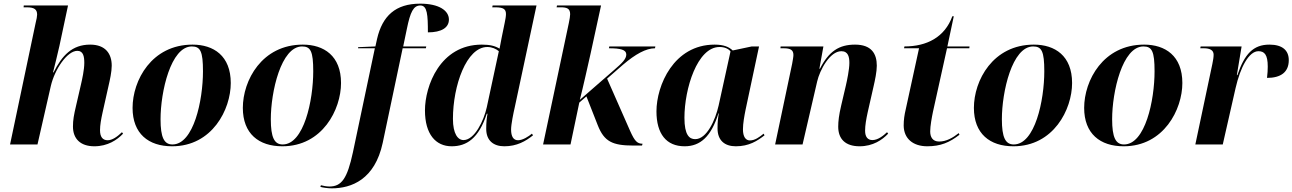

<svg xmlns="http://www.w3.org/2000/svg" viewBox="-20 -790 7068 1050"><path d="M496 10C569 10 621 -25 653 -59L647 -67C621 -42 594 -23 569 -23C541 -23 527 -42 527 -78C527 -106 533 -139 541 -175L573 -318C581 -353 591 -397 591 -431C591 -496 557 -546 473 -546C374 -546 319 -486 273 -394H270C277 -421 296 -499 305 -539L352 -760H110L109 -750H127C168 -750 183 -738 183 -710C183 -701 180 -684 175 -665L35 0H185L258 -320C279 -410 347 -512 403 -512C436 -512 441 -480 441 -446C441 -408 429 -355 423 -329L396 -212C384 -161 379 -134 379 -98C379 -31 420 10 496 10Z M921 10C1141 10 1242 -192 1242 -336C1242 -485 1148 -546 1033 -546C809 -546 705 -350 705 -200C705 -59 792 10 921 10ZM923 0C877 0 858 -39 858 -138C858 -288 914 -536 1029 -536C1076 -536 1090 -509 1090 -400C1090 -241 1039 0 923 0Z M1524 10C1744 10 1845 -192 1845 -336C1845 -485 1751 -546 1636 -546C1412 -546 1308 -350 1308 -200C1308 -59 1395 10 1524 10ZM1526 0C1480 0 1461 -39 1461 -138C1461 -288 1517 -536 1632 -536C1679 -536 1693 -509 1693 -400C1693 -241 1642 0 1526 0Z M1794 240C1902 240 2030 192 2073 -9L2182 -526H2309L2311 -536H2185L2205 -632C2224 -725 2241 -760 2279 -760C2317 -760 2320 -708 2320 -613C2395 -613 2435 -639 2435 -683C2435 -732 2381 -770 2278 -770C2143 -770 2071 -703 2042 -577L2033 -536L1939 -532L1938 -526H2030L1910 43C1879 187 1848 230 1781 230C1766 230 1746 226 1735 223L1732 232C1745 236 1774 240 1794 240Z M2450 10C2532 10 2598 -33 2642 -168H2646C2642 -146 2639 -122 2639 -85C2639 -21 2679 10 2738 10C2807 10 2855 -18 2895 -50L2889 -59C2871 -44 2839 -23 2813 -23C2788 -23 2775 -43 2775 -82C2775 -110 2788 -173 2795 -203L2914 -760H2674L2672 -750H2689C2733 -750 2747 -740 2747 -713C2747 -701 2744 -684 2740 -665L2723 -582C2721 -570 2715 -541 2712 -524C2687 -539 2659 -546 2615 -546C2386 -546 2304 -319 2304 -186C2304 -56 2363 10 2450 10ZM2515 -24C2484 -24 2457 -58 2457 -140C2457 -322 2531 -533 2645 -533C2670 -533 2693 -523 2708 -510L2642 -203C2626 -130 2575 -24 2515 -24Z M3444 6H3491L3494 -4C3465 -4 3451 -18 3426 -74L3300 -360L3387 -436C3455 -494 3513 -526 3562 -526L3564 -536H3312L3310 -526C3374 -526 3405 -518 3405 -492C3405 -467 3382 -445 3338 -407L3151 -244C3168 -310 3196 -436 3210 -498L3267 -760H3026L3024 -750H3046C3080 -750 3098 -744 3098 -712C3098 -702 3095 -685 3091 -665L2950 0H3100L3148 -229L3187 -263L3249 -105C3284 -16 3329 6 3444 6Z M3724 10C3810 10 3869 -43 3909 -170H3911C3907 -148 3904 -125 3904 -88C3904 -21 3944 10 4004 10C4076 10 4121 -19 4161 -50L4156 -59C4134 -41 4109 -22 4081 -22C4058 -22 4043 -42 4043 -83C4043 -115 4051 -158 4057 -188L4131 -536H4091L3987 -514C3967 -533 3939 -546 3888 -546C3664 -546 3570 -322 3570 -181C3570 -58 3624 10 3724 10ZM3782 -29C3750 -29 3723 -51 3723 -146C3723 -304 3793 -533 3915 -533C3942 -533 3963 -524 3975 -509L3910 -213C3892 -133 3845 -29 3782 -29Z M4681 10C4754 10 4805 -25 4837 -59L4831 -67C4812 -49 4782 -24 4751 -24C4725 -24 4711 -42 4711 -75C4711 -105 4717 -138 4725 -175L4757 -316C4765 -351 4775 -397 4775 -431C4775 -496 4746 -546 4656 -546C4569 -546 4513 -510 4464 -414H4461L4483 -536H4249L4248 -526H4266C4304 -526 4319 -516 4319 -489C4319 -479 4315 -458 4312 -441L4219 0H4369L4449 -345C4463 -406 4518 -510 4581 -510C4619 -510 4625 -478 4625 -446C4625 -410 4612 -349 4606 -323L4580 -212C4568 -161 4564 -127 4564 -97C4564 -31 4602 10 4681 10Z M5051 10C5124 10 5173 -11 5227 -53L5223 -62C5190 -36 5155 -16 5116 -16C5080 -16 5067 -41 5067 -71C5067 -101 5076 -149 5082 -178L5159 -526H5281L5282 -536H5161L5196 -701H5188C5147 -587 5049 -536 4926 -536L4924 -526H5006L4933 -191C4926 -161 4922 -135 4922 -103C4923 -31 4974 10 5051 10Z M5522 10C5742 10 5843 -192 5843 -336C5843 -485 5749 -546 5634 -546C5410 -546 5306 -350 5306 -200C5306 -59 5393 10 5522 10ZM5524 0C5478 0 5459 -39 5459 -138C5459 -288 5515 -536 5630 -536C5677 -536 5691 -509 5691 -400C5691 -241 5640 0 5524 0Z M6125 10C6345 10 6446 -192 6446 -336C6446 -485 6352 -546 6237 -546C6013 -546 5909 -350 5909 -200C5909 -59 5996 10 6125 10ZM6127 0C6081 0 6062 -39 6062 -138C6062 -288 6118 -536 6233 -536C6280 -536 6294 -509 6294 -400C6294 -241 6243 0 6127 0Z M6610 -440 6517 0H6667L6737 -308C6763 -422 6810 -510 6862 -510C6895 -510 6913 -491 6913 -426C6913 -409 6912 -388 6909 -364C6984 -364 7028 -395 7028 -461C7028 -514 6994 -546 6922 -546C6834 -546 6786 -495 6747 -379H6744L6770 -536H6546L6544 -526H6564C6596 -526 6617 -516 6617 -491C6617 -477 6614 -459 6610 -440Z"/></svg>

Font: Noto Serif Display
Style: Bold Italic
Weight: 700
Italic angle: -12°
Designer: Monotype Design Team
Foundry: Monotype Imaging Inc.
Version: Version 2.009